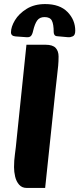

<svg xmlns="http://www.w3.org/2000/svg" viewBox="-20 -916 390 944"><path d="M111 8Q88 8 74 -8Q60 -24 54.5 -47.5Q49 -71 49 -94Q49 -127 53.5 -158.5Q58 -190 62 -234L110 -696H204Q239 -696 253.5 -680.5Q268 -665 268 -638Q268 -614 266 -592.5Q264 -571 260.5 -542Q257 -513 252 -466L202 8ZM202 -896Q274 -896 312 -857Q350 -818 350 -765Q350 -743 338 -737.5Q326 -732 315 -733L260 -738Q251 -739 247.5 -745Q244 -751 244 -758Q244 -797 235 -814.5Q226 -832 199 -832Q175 -832 163 -815.5Q151 -799 143 -765Q139 -746 132 -739Q125 -732 111 -733L56 -737Q45 -738 39.5 -743Q34 -748 34 -757Q34 -784 53.5 -816.5Q73 -849 111 -872.5Q149 -896 202 -896Z"/></svg>

Font: Alkatra
Style: Regular
Weight: 400
Designer: Suman Bhandary
Version: Version 1.100;gftools[0.9.22]